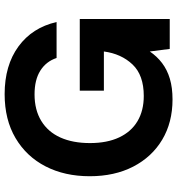

<svg xmlns="http://www.w3.org/2000/svg" viewBox="12 -764 764 828"><g transform="rotate(-90 394.0 -350.0)"><path d="M379 12Q280 12 205.5 -32.5Q131 -77 89.5 -157.5Q48 -238 48 -345Q48 -453 90.5 -535.5Q133 -618 212.5 -665Q292 -712 402 -712Q526 -712 607.5 -652.5Q689 -593 713 -488H558Q543 -533 503.5 -558Q464 -583 401 -583Q334 -583 286.5 -554Q239 -525 215 -471.5Q191 -418 191 -344Q191 -270 215.5 -218Q240 -166 285.5 -139Q331 -112 394 -112Q484 -112 530 -160.5Q576 -209 586 -284H417V-388H726V0H597L586 -86Q565 -55 536 -33Q507 -11 468.5 0.5Q430 12 379 12Z"/></g></svg>

Font: DM Sans 9pt ExtraBold
Style: Regular
Weight: 800
Version: Version 4.004;gftools[0.9.30]